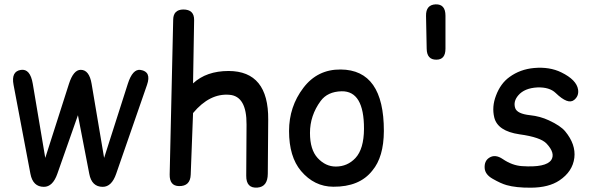

<svg xmlns="http://www.w3.org/2000/svg" viewBox="-20 -830 2703 878"><path d="M398.9 -446.8 456.1 -107.9 564.5 -446.8Q586.4 -515.6 622.6 -510.3Q673.3 -502.4 652.3 -441.9L511.2 -35.2Q490.7 24.4 449.7 24.4Q399.4 24.4 388.2 -35.2L336.4 -303.2L242.2 -35.2Q221.2 24.4 180.7 24.4Q130.4 24.4 119.1 -35.2L42 -441.9Q30.3 -503.4 75.2 -510.3Q118.2 -517.1 129.9 -446.8L187 -107.9L295.4 -446.8Q315.9 -510.7 349.1 -510.7Q388.2 -510.7 398.9 -446.8Z M817.9 -786.6Q868.7 -786.6 867.7 -737.8L862.8 -448.7Q923.8 -505.4 1025.4 -505.4Q1208.5 -504.9 1206.5 -282.7L1204.6 -35.2Q1204.1 23.9 1157.7 27.8Q1105.5 32.2 1106 -26.4L1107.4 -260.3Q1108.4 -390.1 1029.3 -396.5Q939 -404.3 862.8 -313L852.1 -31.2Q850.1 22 798.3 21Q754.9 20 755.9 -32.2L772 -740.7Q772.9 -785.6 817.9 -786.6Z M1542 -412.6Q1478 -411.1 1446.3 -368.2Q1397.5 -301.8 1397.5 -222.2Q1397.5 -145.5 1432.6 -107.4Q1468.8 -68.4 1515.6 -68.4Q1568.8 -68.4 1605.5 -107.4Q1644 -148.9 1644.5 -240.7Q1645 -414.6 1542 -412.6ZM1538.1 -512.2Q1735.8 -510.7 1735.4 -231Q1734.9 -111.8 1682.6 -49.8Q1624 24.9 1503.9 23.9Q1417 23.4 1356.4 -48.3Q1301.8 -113.3 1301.8 -231Q1301.8 -342.3 1367.2 -428.2Q1431.6 -513.2 1538.1 -512.2Z M1972.2 -810.1Q2017.1 -811.5 2017.1 -758.3V-607.4Q2017.1 -557.1 1975.6 -557.1Q1932.1 -556.6 1931.2 -606.9L1928.2 -757.3Q1927.2 -808.1 1972.2 -810.1Z M2367.2 -70.3Q2476.6 -63 2501 -98.6Q2520.5 -129.4 2479.5 -173.3Q2452.1 -202.6 2355.5 -215.8Q2255.4 -230.5 2240.2 -293Q2228.5 -341.8 2248 -392.6Q2269 -448.7 2310.1 -478Q2358.4 -513.2 2421.9 -519Q2493.2 -525.4 2546.9 -499Q2616.7 -464.8 2623.5 -420.4Q2627.9 -391.1 2605.5 -373Q2577.6 -350.1 2521 -404.8Q2492.7 -432.1 2437.5 -430.2Q2378.4 -427.2 2350.1 -394Q2326.2 -366.2 2335.9 -335.9Q2344.7 -309.6 2403.8 -303.2Q2450.2 -298.3 2489.7 -279.8Q2543.5 -254.9 2564.5 -229.5Q2613.8 -169.9 2606.4 -108.4Q2598.6 -45.4 2538.1 -4.9Q2489.3 27.8 2408.2 28.3Q2339.8 28.8 2296.9 16.6Q2270.5 9.3 2232.4 -12.7Q2198.2 -32.2 2196.3 -61.5Q2194.3 -93.8 2216.8 -108.4Q2244.1 -126.5 2279.3 -102.5Q2322.3 -73.2 2367.2 -70.3Z"/></svg>

Font: Comic Relief
Style: Regular
Weight: 400
Designer: Jeff Davis
Foundry: Loudifier
Version: Version 1.0